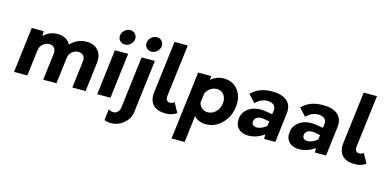

<svg xmlns="http://www.w3.org/2000/svg" viewBox="-88 -1267 4111 2043"><g transform="rotate(15 1967.5 -245.0)"><path d="M724 -510Q808 -510 853 -457.5Q898 -405 887 -318L848 0H702L739 -300Q741 -318 737 -333.5Q733 -349 723.5 -360Q714 -371 699.5 -377Q685 -383 666 -383Q627 -383 597 -356Q567 -329 563 -290L527 0H381L418 -300Q422 -337 402.5 -360Q383 -383 346 -383Q320 -383 297.5 -370.5Q275 -358 260 -337Q245 -316 242 -290L206 0H60L121 -500H252L253 -447Q317 -510 403 -510Q454 -510 491.5 -489.5Q529 -469 549 -432Q622 -510 724 -510Z M1121 -586Q1088 -586 1066.5 -610Q1045 -634 1049 -668Q1053 -702 1080.5 -726Q1108 -750 1141 -750Q1175 -750 1196.5 -726Q1218 -702 1214 -668Q1210 -634 1182.5 -610Q1155 -586 1121 -586ZM976 0 1037 -500H1183L1122 0Z M1415 -586Q1381 -586 1359.5 -610Q1338 -634 1342 -668Q1346 -702 1373.5 -726Q1401 -750 1435 -750Q1468 -750 1489.5 -726Q1511 -702 1507 -668Q1504 -646 1490.5 -627Q1477 -608 1457 -597Q1437 -586 1415 -586ZM1194 260Q1143 260 1122 244L1137 122Q1159 141 1191 141Q1217 141 1237.5 121Q1258 101 1261 70L1331 -500H1477L1406 80Q1397 156 1335.5 208Q1274 260 1194 260Z M1733 10Q1634 10 1590 -39.5Q1546 -89 1556 -175L1627 -750H1773L1702 -174Q1699 -144 1711 -128.5Q1723 -113 1747 -113Q1775 -113 1794 -131L1851 -27Q1804 10 1733 10Z M2237 -510Q2338 -510 2394 -435.5Q2450 -361 2436.5 -250Q2423 -139 2348.5 -64.5Q2274 10 2173 10Q2091 10 2042 -44L2006 251L1862 250L1954 -500H2098L2093 -456Q2155 -510 2237 -510ZM2159 -118Q2211 -118 2248.5 -156Q2286 -194 2293 -250Q2300 -306 2272 -344.5Q2244 -383 2192 -383Q2168 -383 2145 -373Q2122 -363 2103.5 -344.5Q2085 -326 2074 -302L2061 -198Q2067 -174 2080.5 -156Q2094 -138 2114.5 -128Q2135 -118 2159 -118Z M2774 -510Q2877 -510 2933 -462Q2989 -414 2977 -318L2938 0H2815L2814 -49Q2731 10 2642 10Q2570 10 2530 -31.5Q2490 -73 2499 -143Q2508 -218 2578 -261.5Q2648 -305 2760 -287L2830 -276L2835 -319Q2840 -360 2814 -380Q2788 -400 2746 -400Q2673 -400 2616 -340L2539 -423Q2586 -469 2641 -489.5Q2696 -510 2774 -510ZM2652 -151Q2649 -126 2664 -111.5Q2679 -97 2706 -97Q2757 -97 2813 -142L2820 -193L2781 -201Q2716 -214 2685.5 -198Q2655 -182 2652 -151Z M3333 -510Q3436 -510 3492 -462Q3548 -414 3536 -318L3497 0H3374L3373 -49Q3290 10 3201 10Q3129 10 3089 -31.5Q3049 -73 3058 -143Q3067 -218 3137 -261.5Q3207 -305 3319 -287L3389 -276L3394 -319Q3399 -360 3373 -380Q3347 -400 3305 -400Q3232 -400 3175 -340L3098 -423Q3145 -469 3200 -489.5Q3255 -510 3333 -510ZM3211 -151Q3208 -126 3223 -111.5Q3238 -97 3265 -97Q3316 -97 3372 -142L3379 -193L3340 -201Q3275 -214 3244.5 -198Q3214 -182 3211 -151Z M3817 10Q3718 10 3674 -39.5Q3630 -89 3640 -175L3711 -750H3857L3786 -174Q3783 -144 3795 -128.5Q3807 -113 3831 -113Q3859 -113 3878 -131L3935 -27Q3888 10 3817 10Z"/></g></svg>

Font: Orkney
Style: BoldItalic
Weight: 700
Designer: Samuel Oakes and Alfredo Marco Pradil
Foundry: Alfredo Marco Pradil
Version: 1.0; ttfautohint (v1.5)